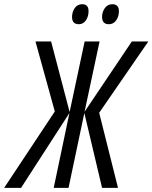

<svg xmlns="http://www.w3.org/2000/svg" viewBox="-87 -916 743 936"><path d="M-66.9 0 180.2 -372.6 85.9 -713.9H162.1L252.4 -370.1L325.7 -713.9H398.4L325.2 -371.1L555.7 -713.9H636.2L396.5 -366.2L488.3 0H410.6L324.2 -365.2L247.1 0H174.8L251.5 -365.2L15.6 0ZM443.8 -797.9Q427.7 -797.9 419.2 -806.6Q410.6 -815.4 410.6 -833Q410.6 -857.4 424.1 -876.5Q437.5 -895.5 460.9 -895.5Q476.1 -895.5 484.4 -887.2Q492.7 -878.9 492.7 -862.3Q492.7 -835 479 -816.4Q465.3 -797.9 443.8 -797.9ZM296.9 -797.9Q281.2 -797.9 272.7 -806.6Q264.2 -815.4 264.2 -833Q264.2 -857.4 277.3 -876.5Q290.5 -895.5 314.5 -895.5Q324.2 -895.5 330.8 -891.8Q337.4 -888.2 341.1 -880.9Q344.7 -873.5 344.7 -862.3Q344.7 -835 331.5 -816.4Q318.4 -797.9 296.9 -797.9Z"/></svg>

Font: Open Sans Condensed
Style: Italic
Weight: 400
Width: 3
Italic angle: -12°
Designer: Monotype Design Team
Foundry: Monotype Imaging Inc.
Version: Version 3.000